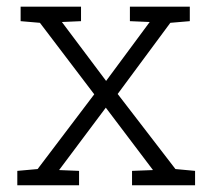

<svg xmlns="http://www.w3.org/2000/svg" viewBox="-20 -548 624 568"><path d="M31.2 0V-42.5L91.3 -47.9L258.8 -269L98.1 -480.5L41 -485.4V-528.3H219.7V-485.4L163.1 -482.9L293.9 -308.6L422.9 -482.9L364.3 -485.4V-528.3H541.5V-485.4L483.9 -480.5L328.1 -270L499 -47.9L557.1 -42.5V0H370.6V-42.5L432.6 -44.9L293 -229.5L154.8 -44.9L213.9 -42.5V0Z"/></svg>

Font: Roboto Slab Light
Style: Regular
Weight: 300
Designer: Google
Version: Version 2.000; ttfautohint (v1.8.1.43-b0c9)